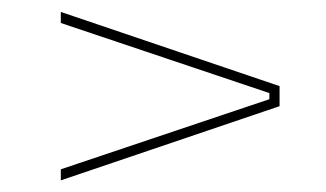

<svg xmlns="http://www.w3.org/2000/svg" viewBox="-20 -478 560 330"><path d="M443 -318 84.5 -438.5V-457.5L460.5 -330V-295.5L84.5 -168V-187L443 -307.5Z"/></svg>

Font: Anek Gujarati Thin
Style: Regular
Weight: 250
Version: Version 1.003